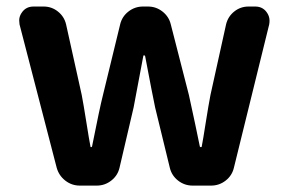

<svg xmlns="http://www.w3.org/2000/svg" viewBox="-20 -580 902 600"><path d="M229.5 0Q204.1 0 184.1 -15.6Q164.1 -31.2 157.2 -55.7L41 -503.9Q40 -510.7 40 -516.6Q40 -530.3 49.8 -543Q62.5 -559.6 85 -559.6H116.2Q141.6 -559.6 161.1 -543.9Q180.7 -528.3 186.5 -503.9L235.4 -283.2Q241.2 -252.9 250 -197.3Q258.8 -141.6 262.7 -122.1Q262.7 -120.1 264.6 -120.1Q266.6 -120.1 267.6 -122.1Q292 -245.1 301.8 -283.2L355.5 -503.9Q361.3 -528.3 381.3 -543.9Q401.4 -559.6 426.8 -559.6H442.4Q467.8 -559.6 487.8 -543.9Q507.8 -528.3 513.7 -503.9L570.3 -283.2Q577.1 -252 589.8 -192.9Q602.5 -133.8 604.5 -122.1Q605.5 -120.1 607.9 -120.1Q610.4 -120.1 610.4 -122.1Q614.3 -141.6 623 -197.3Q631.8 -252.9 637.7 -283.2L686.5 -503.9Q692.4 -528.3 711.9 -543.9Q731.4 -559.6 756.8 -559.6H777.3Q799.8 -559.6 812.5 -543Q822.3 -530.3 822.3 -515.6Q822.3 -509.8 821.3 -503.9L710.9 -55.7Q705.1 -31.2 685.1 -15.6Q665 0 639.6 0H582Q556.6 0 536.6 -15.6Q516.6 -31.2 510.7 -55.7L464.8 -244.1Q456.1 -285.2 433.6 -404.3Q432.6 -407.2 430.2 -407.2Q427.7 -407.2 427.7 -404.3Q400.4 -260.7 397.5 -244.1L353.5 -55.7Q347.7 -31.2 327.6 -15.6Q307.6 0 282.2 0Z"/></svg>

Font: Gen Jyuu Gothic P Bold
Style: Bold
Weight: 700
Designer: [Source Han Sans]
Ryoko NISHIZUKA  (kana & ideographs); Paul D. Hunt (Latin, Greek & Cyrillic); Wenlong ZHANG  (bopomofo
Version: Version 1.002.20150607